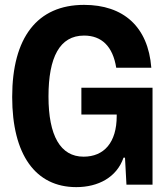

<svg xmlns="http://www.w3.org/2000/svg" viewBox="-20 -758 688 788"><path d="M293 10C383 10 459 -30 487 -111H493L499 0H606V-398H314V-288H459V-282C459 -173 407 -115 323 -115C228 -115 179 -201 179 -362C179 -523 225 -612 325 -612C397 -612 443 -568 457 -480H601C588 -649 486 -738 325 -738C133 -738 30 -604 30 -360C30 -124 125 10 293 10Z"/></svg>

Font: Mona Sans SemiCondensed
Style: Bold
Weight: 700
Width: 4
Designer: Deni Anggara
Foundry: GitHub
Version: Version 2.000